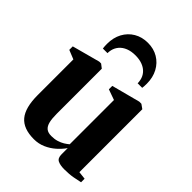

<svg xmlns="http://www.w3.org/2000/svg" viewBox="-223 -891 1015 1015"><g transform="rotate(45 284.0 -383.5)"><path d="M440 9Q409 9 391.2 0.2Q373.5 -8.5 373.5 -37V-83.5Q357 -59.5 332.8 -38Q308.5 -16.5 278.2 -3.2Q248 10 213.5 10Q134.5 10 98.8 -32.8Q63 -75.5 63 -169V-436L12 -456.5V-482.5L168 -524.5H182L204 -507.5V-170.5Q204 -135 209.5 -112.2Q215 -89.5 228.5 -78.2Q242 -67 266.5 -67Q290.5 -67 309 -72.8Q327.5 -78.5 341.8 -87.2Q356 -96 366.5 -105V-436L307.5 -457V-482.5L467 -524.5H483L507 -507.5V-37L551 -32V-5.5Q533 -1.5 505 3.8Q477 9 440 9ZM280 -777Q323.5 -777 357 -757Q390.5 -737 409.5 -701.5Q428.5 -666 428.5 -620Q428.5 -610.5 428 -602.8Q427.5 -595 426.5 -587H392.5Q392.5 -592 392 -597.8Q391.5 -603.5 390 -610Q385.5 -632 371 -648.8Q356.5 -665.5 333.5 -674.5Q310.5 -683.5 280 -683.5Q249 -683.5 226 -674.2Q203 -665 188.8 -648.5Q174.5 -632 169.5 -610Q168 -603.5 167.5 -597.8Q167 -592 167 -587H132.5Q131.5 -595 131 -602.8Q130.5 -610.5 130.5 -620Q130.5 -666.5 149.5 -701.8Q168.5 -737 202.2 -757Q236 -777 280 -777Z"/></g></svg>

Font: Merriweather 120pt
Style: Bold
Weight: 700
Designer: Eben Sorkin
Foundry: Eben Sorkin
Version: Version 2.100